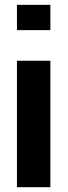

<svg xmlns="http://www.w3.org/2000/svg" viewBox="-20 -782 282 802"><path d="M190.4 0Q155.3 0 50.8 0Q50.8 -83 50.8 -330.1Q50.8 -379.9 50.8 -528.3Q85.9 -528.3 190.4 -528.3Q190.4 -396.5 190.4 0ZM190.4 -656.2Q155.3 -656.2 50.8 -656.2Q50.8 -682.6 50.8 -761.7Q85.9 -761.7 190.4 -761.7Q190.4 -735.4 190.4 -656.2Z"/></svg>

Font: Noto Sans Hebrew DECATHLON 
Style: Bold
Weight: 400
Designer: Monotype Design Team
Version: Version 2.000;GOOG;noto-fonts:20170220:a8a215d2e889